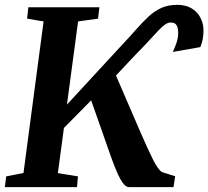

<svg xmlns="http://www.w3.org/2000/svg" viewBox="-24 -773 860 793"><path d="M-4 0 1.5 -44.5 73 -58.5 156 -684.5 88 -696 93 -743H386.5L381 -696L298.5 -684.5L252.5 -341L474 -581Q510 -619 537.5 -650.5Q565 -682 590 -705Q615 -728 643 -740.5Q671 -753 708 -753Q743.5 -753 767.8 -738.2Q792 -723.5 804.2 -699.2Q816.5 -675 816.5 -646.5Q816.5 -627.5 813.2 -611.2Q810 -595 803.5 -578.5L690 -558.5Q698 -576 705 -596.2Q712 -616.5 712 -638.5Q711.5 -658.5 705 -669.2Q698.5 -680 681 -680Q670 -680 658.2 -672Q646.5 -664 630.5 -647.2Q614.5 -630.5 590.5 -604.2Q566.5 -578 530.5 -541.5L455 -461L555 -229.5Q571.5 -192 584.5 -163.2Q597.5 -134.5 608 -113.8Q618.5 -93 627.5 -80.5Q636.5 -68 644 -62.5L699.5 -45L692.5 0H509.5Q499 -0.5 490.2 -9.2Q481.5 -18 472.5 -34.5Q463.5 -51 453.8 -74.8Q444 -98.5 433 -129.5L352.5 -358.5L240 -244.5L215 -58L298 -44.5L294 0Z"/></svg>

Font: Merriweather 28pt
Style: Bold Italic
Weight: 700
Italic angle: -7.8°
Version: Version 2.101